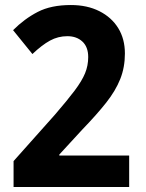

<svg xmlns="http://www.w3.org/2000/svg" viewBox="-20 -744 580 764"><path d="M494 0H34V-103L198 -287Q248 -345 277 -383.5Q306 -422 318.5 -452.5Q331 -483 331 -517Q331 -557 308 -578.5Q285 -600 248 -600Q211 -600 179 -582.5Q147 -565 109 -529L32 -624Q77 -669 130 -696.5Q183 -724 262 -724Q327 -724 375.5 -699.5Q424 -675 450.5 -632Q477 -589 477 -531Q477 -476 458.5 -429.5Q440 -383 402.5 -335.5Q365 -288 308 -229L216 -129V-125H494Z"/></svg>

Font: Noto Sans Khmer UI SemiCondensed
Style: Bold
Weight: 700
Width: 4
Designer: Danh Hong and the Monotype Design Team
Foundry: Monotype Imaging Inc.
Version: Version 2.002; ttfautohint (v1.8.4.7-5d5b)